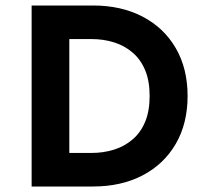

<svg xmlns="http://www.w3.org/2000/svg" viewBox="-20 -699 730 698"><path d="M95 -679V-21H232V-679ZM318 -21Q421 -21 498.5 -61.5Q576 -102 619 -176Q662 -250 662 -350Q662 -450 619 -524Q576 -598 498.5 -638.5Q421 -679 318 -679H181V-557H313Q356 -557 394.5 -545Q433 -533 462.5 -507.5Q492 -482 508 -443Q524 -404 524 -350Q524 -296 508 -257Q492 -218 462.5 -192.5Q433 -167 394.5 -155Q356 -143 313 -143H181V-21Z"/></svg>

Font: SpinnyJost
Style: Regular
Weight: 600
Version: Version 3.710